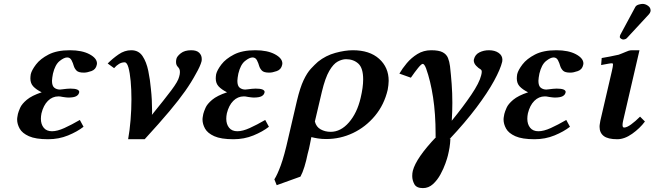

<svg xmlns="http://www.w3.org/2000/svg" viewBox="-20 -703 3361 986"><path d="M193 -121Q190 -106 190 -93Q190 -65 204.5 -47Q219 -29 247 -29Q274 -29 310.5 -45.5Q347 -62 390 -87L409 -52Q377 -27 329.5 -7.5Q282 12 227 12Q163 12 128.5 -3.5Q94 -19 81 -42.5Q68 -66 68 -89Q68 -97 69.5 -104Q71 -111 72 -118Q75 -130 83.5 -149.5Q92 -169 117.5 -190.5Q143 -212 194 -229Q166 -243 151 -259Q136 -275 136 -300Q136 -305 136.5 -310.5Q137 -316 138 -322Q143 -343 165 -372Q187 -401 229.5 -423Q272 -445 339 -445Q401 -445 439.5 -424.5Q478 -404 478 -377Q478 -373 477 -370Q472 -346 449.5 -338Q427 -330 411 -330Q383 -330 373 -340.5Q363 -351 359 -364Q355 -379 347.5 -393.5Q340 -408 325 -408Q309 -408 286 -389.5Q263 -371 252 -325Q250 -314 248.5 -304.5Q247 -295 247 -288Q247 -262 259 -252.5Q271 -243 289 -243Q289 -243 291 -243.5Q293 -244 297 -244Q308 -246 322.5 -247Q337 -248 341 -248Q387 -248 387 -230Q387 -228 386 -227Q384 -216 371.5 -209Q359 -202 330 -202Q326 -202 318 -203Q310 -204 303 -205Q296 -207 289 -207.5Q282 -208 280 -208Q249 -208 226 -185Q203 -162 193 -121Z M962 -445Q990 -445 1003 -432Q1016 -419 1016 -401Q1016 -398 1016 -395Q1016 -392 1015 -388Q1012 -376 1004.5 -359.5Q997 -343 986 -324Q963 -281 931 -235.5Q899 -190 849.5 -131Q800 -72 723 12H638Q646 -32 650.5 -86.5Q655 -141 655 -193Q655 -244 651 -287Q647 -330 639.5 -356.5Q632 -383 620 -383Q605 -383 591.5 -375Q578 -367 566 -353L533 -377Q559 -403 589.5 -424Q620 -445 654 -445Q692 -445 712 -415Q732 -385 741.5 -339Q751 -293 755 -246Q758 -220 759.5 -191Q761 -162 761 -135Q761 -129 761 -123.5Q761 -118 760 -113Q825 -193 860 -239.5Q895 -286 900 -309Q904 -322 904 -333Q904 -344 900.5 -350Q897 -356 893 -360Q884 -369 884 -385Q884 -389 884.5 -393Q885 -397 886 -401Q889 -414 908.5 -429.5Q928 -445 962 -445Z M1145 -121Q1142 -106 1142 -93Q1142 -65 1156.5 -47Q1171 -29 1199 -29Q1226 -29 1262.5 -45.5Q1299 -62 1342 -87L1361 -52Q1329 -27 1281.5 -7.5Q1234 12 1179 12Q1115 12 1080.5 -3.5Q1046 -19 1033 -42.5Q1020 -66 1020 -89Q1020 -97 1021.5 -104Q1023 -111 1024 -118Q1027 -130 1035.5 -149.5Q1044 -169 1069.5 -190.5Q1095 -212 1146 -229Q1118 -243 1103 -259Q1088 -275 1088 -300Q1088 -305 1088.5 -310.5Q1089 -316 1090 -322Q1095 -343 1117 -372Q1139 -401 1181.5 -423Q1224 -445 1291 -445Q1353 -445 1391.5 -424.5Q1430 -404 1430 -377Q1430 -373 1429 -370Q1424 -346 1401.5 -338Q1379 -330 1363 -330Q1335 -330 1325 -340.5Q1315 -351 1311 -364Q1307 -379 1299.5 -393.5Q1292 -408 1277 -408Q1261 -408 1238 -389.5Q1215 -371 1204 -325Q1202 -314 1200.5 -304.5Q1199 -295 1199 -288Q1199 -262 1211 -252.5Q1223 -243 1241 -243Q1241 -243 1243 -243.5Q1245 -244 1249 -244Q1260 -246 1274.5 -247Q1289 -248 1293 -248Q1339 -248 1339 -230Q1339 -228 1338 -227Q1336 -216 1323.5 -209Q1311 -202 1282 -202Q1278 -202 1270 -203Q1262 -204 1255 -205Q1248 -207 1241 -207.5Q1234 -208 1232 -208Q1201 -208 1178 -185Q1155 -162 1145 -121Z M1523 204 1401 248 1389 218Q1404 195 1422 146Q1440 97 1461 3L1505 -186Q1521 -253 1539 -291Q1557 -329 1576.5 -350Q1596 -371 1613 -386Q1653 -418 1702.5 -431.5Q1752 -445 1792 -445Q1878 -445 1927 -401Q1976 -357 1976 -288Q1976 -277 1974.5 -265.5Q1973 -254 1971 -242Q1953 -165 1905.5 -108Q1858 -51 1793 -20Q1728 11 1655 11Q1632 11 1613 8Q1594 5 1579 1Q1577 9 1575.5 18Q1574 27 1572 36Q1570 48 1566.5 62Q1563 76 1560 87Q1553 122 1543.5 153Q1534 184 1523 204ZM1832 -200Q1845 -255 1845 -295Q1845 -354 1820 -376.5Q1795 -399 1757 -399Q1737 -399 1714.5 -387Q1692 -375 1671 -339Q1650 -303 1633 -232L1597 -79Q1604 -51 1627 -38.5Q1650 -26 1678 -26Q1730 -26 1772 -74.5Q1814 -123 1832 -200Z M2559 -386Q2550 -348 2517 -287.5Q2484 -227 2426.5 -150.5Q2369 -74 2288 12L2293 9Q2292 34 2288.5 55Q2285 76 2280 96Q2277 109 2267.5 136Q2258 163 2242 192.5Q2226 222 2203.5 242.5Q2181 263 2152 263Q2119 263 2108 243Q2097 223 2097 201Q2097 186 2100 174Q2117 108 2221 -1L2217 2V-15Q2217 -118 2204 -203Q2191 -288 2168 -352Q2159 -375 2151 -375Q2144 -375 2127 -354Q2110 -333 2090 -304L2031 -325Q2046 -351 2069 -378.5Q2092 -406 2123.5 -425.5Q2155 -445 2194 -445Q2234 -445 2253.5 -434.5Q2273 -424 2280.5 -405.5Q2288 -387 2291 -363Q2296 -319 2299.5 -272Q2303 -225 2303 -175Q2303 -131 2300 -83Q2358 -154 2400 -216Q2442 -278 2451 -316Q2454 -328 2454 -334Q2454 -340 2452 -343Q2450 -346 2448 -347Q2438 -352 2425.5 -365Q2413 -378 2413 -393Q2413 -395 2413.5 -396.5Q2414 -398 2414 -399Q2420 -423 2442 -434Q2464 -445 2491 -445Q2521 -445 2540.5 -431.5Q2560 -418 2560 -396Q2560 -394 2559.5 -391.5Q2559 -389 2559 -386Z M2691 -121Q2688 -106 2688 -93Q2688 -65 2702.5 -47Q2717 -29 2745 -29Q2772 -29 2808.5 -45.5Q2845 -62 2888 -87L2907 -52Q2875 -27 2827.5 -7.5Q2780 12 2725 12Q2661 12 2626.5 -3.5Q2592 -19 2579 -42.5Q2566 -66 2566 -89Q2566 -97 2567.5 -104Q2569 -111 2570 -118Q2573 -130 2581.5 -149.5Q2590 -169 2615.5 -190.5Q2641 -212 2692 -229Q2664 -243 2649 -259Q2634 -275 2634 -300Q2634 -305 2634.5 -310.5Q2635 -316 2636 -322Q2641 -343 2663 -372Q2685 -401 2727.5 -423Q2770 -445 2837 -445Q2899 -445 2937.5 -424.5Q2976 -404 2976 -377Q2976 -373 2975 -370Q2970 -346 2947.5 -338Q2925 -330 2909 -330Q2881 -330 2871 -340.5Q2861 -351 2857 -364Q2853 -379 2845.5 -393.5Q2838 -408 2823 -408Q2807 -408 2784 -389.5Q2761 -371 2750 -325Q2748 -314 2746.5 -304.5Q2745 -295 2745 -288Q2745 -262 2757 -252.5Q2769 -243 2787 -243Q2787 -243 2789 -243.5Q2791 -244 2795 -244Q2806 -246 2820.5 -247Q2835 -248 2839 -248Q2885 -248 2885 -230Q2885 -228 2884 -227Q2882 -216 2869.5 -209Q2857 -202 2828 -202Q2824 -202 2816 -203Q2808 -204 2801 -205Q2794 -207 2787 -207.5Q2780 -208 2778 -208Q2747 -208 2724 -185Q2701 -162 2691 -121Z M3280 -683Q3294 -683 3307.5 -673.5Q3321 -664 3321 -650V-646Q3319 -636 3312 -629L3199 -507Q3195 -503 3189.5 -501.5Q3184 -500 3181 -500Q3176 -500 3169.5 -504Q3163 -508 3163 -513Q3163 -519 3166 -525L3243 -668Q3248 -676 3260 -679.5Q3272 -683 3280 -683ZM3264 -445 3180 -83Q3177 -70 3177 -61Q3177 -48 3185 -48Q3199 -48 3221 -64Q3243 -80 3267 -104L3292 -79Q3266 -44 3226.5 -16Q3187 12 3150 12Q3102 12 3080.5 -4.5Q3059 -21 3059 -52Q3059 -60 3060.5 -67.5Q3062 -75 3063 -83L3122 -337Q3128 -363 3128 -371Q3128 -378 3123 -378Q3116 -378 3105 -376Q3094 -374 3067 -369L3070 -405Q3084 -407 3111.5 -412.5Q3139 -418 3157 -422Q3165 -425 3175 -429Q3185 -433 3192 -436Q3201 -440 3208.5 -442.5Q3216 -445 3227 -445Z"/></svg>

Font: Libertinus Serif Semibold Italic
Style: Regular
Weight: 600
Italic angle: -11.5°
Designer: Philipp H. Poll, Khaled Hosny
Foundry: Caleb Maclennan
Version: Version 7.051;RELEASE